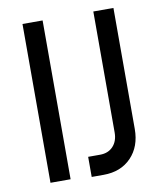

<svg xmlns="http://www.w3.org/2000/svg" viewBox="-84 -819 759 893"><g transform="rotate(-10 295.0 -372.0)"><path d="M178 0H83V-750H178ZM276.5 6.5V-88.5H332.5Q371.5 -88.5 394.5 -113.2Q417.5 -138 417.5 -178.5V-750H512.5V-178.5Q512.5 -95.5 463.5 -44.5Q414.5 6.5 332.5 6.5Z"/></g></svg>

Font: Mohave Medium
Style: Regular
Weight: 500
Designer: Gumpita Rahayu
Foundry: Tokotype
Version: Version 2.003